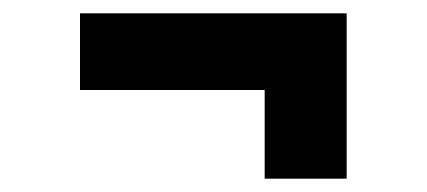

<svg xmlns="http://www.w3.org/2000/svg" viewBox="-20 -433 640 288"><path d="M377 -165H500V-413H100V-298H377Z"/></svg>

Font: JetBrains Mono
Style: Bold
Weight: 558
Monospace: yes
Designer: Philipp Nurullin, Konstantin Bulenkov
Foundry: JetBrains
Version: Version 2.305